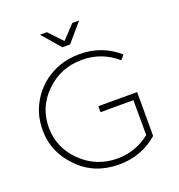

<svg xmlns="http://www.w3.org/2000/svg" viewBox="-155 -1018 1068 1147"><g transform="rotate(-20 379.0 -445.0)"><path d="M407.5 1Q250.5 1 150 -103Q46.5 -207 46.5 -346Q46.5 -394 56.8 -436.5Q67 -479 91.5 -522Q119 -571.5 164.2 -611.8Q209.5 -652 271 -676Q332.5 -700 409 -700Q550.5 -700 655 -608L631 -580Q535.5 -663 409 -663Q276 -663 181.2 -571.5Q86.5 -480 86.5 -350Q86.5 -221 181.5 -128.5Q276.5 -36 409.5 -36Q525.5 -36 618 -109L617.5 -331H408V-369H655V-90Q550.5 1 407.5 1ZM376 -773.5H326.5L227 -889.5H270.5L351.5 -804L432.5 -889.5H475.5Z"/></g></svg>

Font: Argentum Novus ExtraLight
Style: Regular
Weight: 250
Designer: Julieta Ulanovsky (font) & Cristiano Sobral (main changes)
Foundry: Julieta Ulanovsky (font) & Cristiano Sobral (main changes)
Version: Version 3.00;November 27, 2020;FontCreator 13.0.0.2655 64-bi